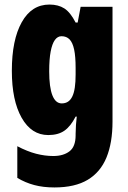

<svg xmlns="http://www.w3.org/2000/svg" viewBox="-20 -583 564 843"><path d="M197 -563Q236 -563 262.5 -546Q289 -529 312 -484H321L334 -553H474V-49Q474 44 447.5 108.5Q421 173 365 206.5Q309 240 219 240Q170 240 130.5 229.5Q91 219 56 198V59Q100 82 138.5 92Q177 102 214 102Q258 102 285 81.5Q312 61 312 11V5Q312 -12 313.5 -34Q315 -56 317 -71H312Q290 -28 262.5 -9Q235 10 192 10Q118 10 75 -66Q32 -142 32 -272Q32 -408 75.5 -485.5Q119 -563 197 -563ZM250 -424Q233 -424 221 -407.5Q209 -391 202.5 -357Q196 -323 196 -270Q196 -200 210 -164.5Q224 -129 251 -129Q267 -129 278.5 -136.5Q290 -144 297.5 -159.5Q305 -175 308.5 -199Q312 -223 312 -256V-285Q312 -335 305.5 -365.5Q299 -396 285.5 -410Q272 -424 250 -424Z"/></svg>

Font: Noto Sans Khmer ExtraCondensed Black
Style: Regular
Weight: 900
Width: 2
Designer: Danh Hong and the Monotype Design Team
Foundry: Monotype Imaging Inc.
Version: Version 2.004